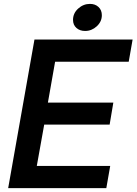

<svg xmlns="http://www.w3.org/2000/svg" viewBox="-20 -966 701 986"><path d="M526 0H22L157 -763H661L641 -649H263L226 -439H562L543 -326H207L169 -114H546ZM355 -864Q355 -898 381.5 -922Q408 -946 442 -946Q469 -946 486 -930Q503 -914 503 -888Q503 -855 477 -831Q451 -807 417 -807Q390 -807 372.5 -822.5Q355 -838 355 -864Z"/></svg>

Font: Open Sauce One SemiBold Italic
Style: Regular
Weight: 600
Italic angle: -10°
Designer: Alfredo Marco Pradil
Foundry: Creative Sauce Fz LLC
Version: Version 1.477